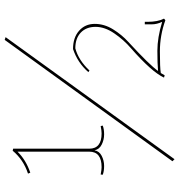

<svg xmlns="http://www.w3.org/2000/svg" viewBox="8 -748 783 840"><g transform="rotate(-90 400.0 -328.5)"><path d="M114 34 645 -700 657 -696 123 43ZM608 -391Q556 -377 511 -329L504 -334Q545 -381 605 -401Q655 -401 685 -374.5Q715 -348 715 -306Q715 -264 691 -225.5Q667 -187 636 -159Q535 -66 509 -29Q540 -32 597.5 -32Q655 -32 724 -11Q713 -34 713 -57Q713 -80 713 -87H724Q724 -81 724 -75Q724 -30 738 -3L731 3Q665 -21 594 -21Q523 -21 500 -17L490 0L480 -3Q505 -57 609 -148Q645 -179 673.5 -220.5Q702 -262 702 -302.5Q702 -343 677 -367Q652 -391 608 -391ZM169 -330Q169 -276 236 -276Q248 -276 268 -280L270 -271Q255 -265 231.5 -265Q208 -265 187 -275.5Q166 -286 162 -307Q158 -286 137.5 -275.5Q117 -265 93.5 -265Q70 -265 55 -271L56 -280Q78 -276 88 -276Q156 -276 156 -330V-644Q120 -607 64 -588L60 -598Q121 -618 160 -665L169 -663Z"/></g></svg>

Font: Almendra Display
Style: Regular
Weight: 400
Designer: Ana Sanfelippo
Foundry: Ana Sanfelippo
Version: Version 1.004